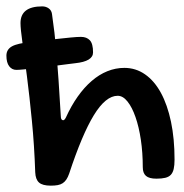

<svg xmlns="http://www.w3.org/2000/svg" viewBox="-29 -543 580 605"><path d="M35.6 -470.2Q35.6 -522.9 104 -522.9Q115.7 -522.9 124.5 -516.6Q133.3 -510.3 134.8 -499Q139.2 -469.2 142.6 -439.9Q146 -410.6 149.2 -374.3Q152.3 -337.9 155.5 -290.3Q158.7 -242.7 162.6 -176.8Q162.6 -169.9 164.8 -167Q167 -164.1 169.9 -164.1Q174.3 -164.1 178.7 -172.9Q195.3 -209.5 215.8 -238.5Q236.3 -267.6 259.8 -287.8Q283.2 -308.1 309.3 -318.6Q335.4 -329.1 362.8 -329.1Q398.9 -329.1 428.2 -308.6Q457.5 -288.1 478 -250.5Q498.5 -212.9 509.8 -159.4Q521 -106 521 -40Q521 -22 518.3 -10.5Q515.6 1 509.3 7.8Q502.9 14.6 491.7 17.3Q480.5 20 463.9 20Q440.9 20 430.9 11.2Q420.9 2.4 420.9 -16.1Q420.9 -62 414.8 -102.8Q408.7 -143.6 397.9 -174.3Q387.2 -205.1 372.8 -223.1Q358.4 -241.2 341.8 -241.2Q304.2 -241.2 266.8 -180.2Q229.5 -119.1 189 3.9Q185.1 15.1 180.2 22.5Q175.3 29.8 168.7 34.2Q162.1 38.6 152.8 40.3Q143.6 42 130.9 42Q105 42 94 32.2Q83 22.5 82 0Q79.1 -85 71.5 -162.4Q64 -239.7 55.9 -302.5Q47.9 -365.2 41.7 -408.9Q35.6 -452.6 35.6 -470.2ZM22.5 -322.8Q8.8 -322.8 0 -334.2Q-8.8 -345.7 -8.8 -367.7Q-8.8 -387.2 8.8 -397Q26.4 -406.7 68.4 -410.6Q82 -412.1 104.2 -414.8Q126.5 -417.5 149.7 -420.2Q172.9 -422.9 193.6 -424.8Q214.4 -426.8 226.1 -426.8Q244.1 -426.8 254.2 -416Q264.2 -405.3 264.2 -377.9Q264.2 -349.6 208 -343.8Q200.7 -342.8 186.3 -341.1Q171.9 -339.4 153.8 -336.9Q135.7 -334.5 116 -332Q96.2 -329.6 78.1 -327.6Q60.1 -325.7 45.2 -324.2Q30.3 -322.8 22.5 -322.8Z"/></svg>

Font: Gochi Hand Cyrillic
Style: Regular
Weight: 400
Designer: Juan Pablo del Peral; Denis Ignatov
Foundry: Juan Pablo del Peral; Denis Ignatov
Version: Version 1.00 June 29, 2018, initial release